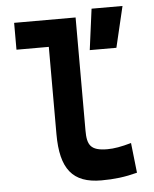

<svg xmlns="http://www.w3.org/2000/svg" viewBox="-54 -812 695 866"><g transform="rotate(-5 293.0 -378.5)"><path d="M370.1 9.8C428.7 9.8 477.1 3.9 532.7 -10.7L517.6 -146.5C472.7 -133.8 439.9 -127.9 409.2 -127.9C332 -127.9 317.9 -155.8 317.9 -220.7V-732.4H39.6V-610.8H186V-215.8C186 -58.1 239.7 9.8 370.1 9.8ZM368.7 -580.1H489.3L533.2 -765.6H393.1Z"/></g></svg>

Font: Cascadia Code
Style: Bold
Weight: 700
Monospace: yes
Designer: Aaron Bell
Foundry: Saja Typeworks
Version: Version 2404.023